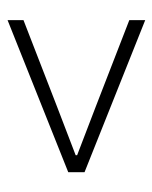

<svg xmlns="http://www.w3.org/2000/svg" viewBox="33 -592 412 519"><g transform="rotate(90 239.5 -332.0)"><path d="M34 -146V-189L266 -279L399 -330V-334L266 -385L34 -475V-518L445 -354V-310Z"/></g></svg>

Font: TypoPRO Source Sans Pro
Style: Regular
Weight: 300
Designer: Paul D. Hunt
Foundry: Adobe Systems Incorporated
Version: Version 2.020;PS 2.000;hotconv 1.0.86;makeotf.lib2.5.63406